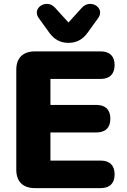

<svg xmlns="http://www.w3.org/2000/svg" viewBox="-20 -970 654 990"><path d="M333 -749C374 -749 407 -766 433 -803L487 -878C523 -929 447 -978 403 -931L333 -854L263 -931C220 -978 143 -929 179 -878L233 -803C259 -766 292 -749 333 -749ZM499 0C546 0 571 -25 571 -71C571 -117 546 -142 499 -142H240V-287H477C524 -287 549 -312 549 -358C549 -404 524 -429 477 -429H240V-563H499C546 -563 571 -589 571 -635C571 -680 546 -705 499 -705H160C98 -705 64 -671 64 -610V-95C64 -34 98 0 160 0Z"/></svg>

Font: Nunito Black
Style: Regular
Weight: 900
Designer: Vernon Adams
Foundry: Vernon Adams
Version: Version 3.602